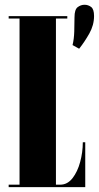

<svg xmlns="http://www.w3.org/2000/svg" viewBox="-20 -766 405 786"><path d="M277 -581.5Q283 -605.5 284 -636.8Q285 -668 285 -695Q285 -727 298 -736.8Q311 -746.5 326 -746.5Q341 -746.5 353 -737.5Q365 -728.5 365 -700.5Q365 -663 345.5 -628.5Q326 -594 304 -566.5ZM15.5 0V-10H60V-690H15.5V-700H255.5V-690H209V-10H226.5Q256 -10 276.8 -36.5Q297.5 -63 308.2 -103Q319 -143 319 -183.5H329V0Z"/></svg>

Font: Imbue 100pt Black
Style: Regular
Weight: 900
Designer: Tyler Finck
Foundry: Etcetera Type Company
Version: Version 1.102; ttfautohint (v1.8.3)